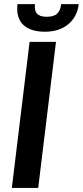

<svg xmlns="http://www.w3.org/2000/svg" viewBox="-20 -930 410 950"><path d="M169 0H38.5L126.5 -723H257ZM202.5 -773Q168 -773 141 -781.2Q114 -789.5 96 -806.2Q78 -823 70.2 -848.8Q62.5 -874.5 66.5 -909.5H153Q151.5 -894.5 153.5 -883Q155.5 -871.5 162.2 -863.5Q169 -855.5 180.8 -851.2Q192.5 -847 211 -847Q247.5 -847 263.5 -863.2Q279.5 -879.5 282.5 -909.5H369.5Q366 -877.5 352.2 -852.2Q338.5 -827 316.8 -809.2Q295 -791.5 266 -782.2Q237 -773 202.5 -773Z"/></svg>

Font: Lato 2
Style: Bold Italic
Weight: 700
Italic angle: -7°
Designer: Lukasz Dziedzic with Adam Twardoch and Botio Nikoltchev
Foundry: tyPoland Lukasz Dziedzic
Version: Version 2.015; 2015-08-06; http://www.latofonts.com/